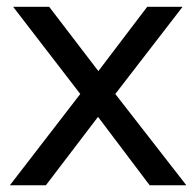

<svg xmlns="http://www.w3.org/2000/svg" viewBox="-20 -550 581 570"><path d="M9.3 0 218.3 -271 19 -529.8H126L272 -338.9L417 -529.8H522L322.3 -271L533.2 0H424.3L271 -203.1L116.2 0Z"/></svg>

Font: Montserrat Medium
Style: Regular
Weight: 500
Designer: Julieta Ulanovsky
Foundry: Julieta Ulanovsky
Version: Version 7.200